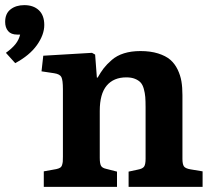

<svg xmlns="http://www.w3.org/2000/svg" viewBox="-60 -725 824 745"><path d="M-1 -480 -37.1 -520Q-12.7 -537.6 0.2 -554Q13.2 -570.3 18.1 -590.8H6.8Q-17.1 -590.8 -28.6 -604.5Q-40 -618.2 -40 -640.1Q-40 -672.4 -19 -688.7Q2 -705.1 34.2 -705.1Q69.8 -705.1 90.8 -685.3Q111.8 -665.5 111.8 -627.9Q111.8 -590.3 83.3 -550Q54.7 -509.8 -1 -480ZM109.9 0V-60.1L158.2 -68.8Q167.5 -70.8 173.1 -74.2Q178.7 -77.6 180.9 -85Q183.1 -92.3 183.6 -98.1Q184.1 -104 184.1 -117.2V-378.9Q184.1 -414.1 178.2 -425.8Q172.4 -437.5 149.9 -440.9L101.1 -448.2L107.9 -508.8L296.9 -520L309.1 -513.2L315.9 -423.8H318.8Q331.1 -445.3 342.5 -460.2Q354 -475.1 373.5 -492.2Q393.1 -509.3 421.1 -518.1Q449.2 -526.9 484.9 -526.9Q523.9 -526.9 553.5 -517.6Q583 -508.3 600.6 -493.2Q618.2 -478 629.2 -455.3Q640.1 -432.6 644 -409.2Q647.9 -385.7 647.9 -356V-108.9Q647.9 -87.9 653.6 -79.6Q659.2 -71.3 679.2 -67.9L726.1 -60.1V0H439V-59.1L475.1 -66.9Q493.7 -70.3 499.3 -78.9Q504.9 -87.4 504.9 -108.9V-309.1Q504.9 -332.5 503.7 -348.4Q502.4 -364.3 498 -380.1Q493.7 -396 485.6 -404.8Q477.5 -413.6 463.6 -419.2Q449.7 -424.8 430.2 -424.8Q380.9 -424.8 354 -392.8Q327.1 -360.8 327.1 -294.9V-112.8Q327.1 -90.8 331.8 -82Q336.4 -73.2 352.1 -69.8L394 -59.1V0Z"/></svg>

Font: Literata Book
Style: Bold
Weight: 700
Designer: Latin by Veronika Burian and Jose Scaglione. Greek by Irene Vlachou. Cyrillic by Vera Evstafieva
Foundry: TypeTogether
Version: Version 2.003;PS 002.003;hotconv 1.0.88;makeotf.lib2.5.64775